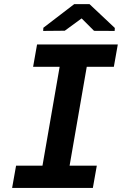

<svg xmlns="http://www.w3.org/2000/svg" viewBox="-20 -931 627 951"><path d="M163.6 -710.9H563.5L543.9 -600.1H409.7L324.7 -110.4H459.5L439.9 0H40L59.6 -110.4H190.4L275.4 -600.1H144ZM548.8 -792.5 547.9 -777.8 445.8 -778.3 384.3 -839.8 300.8 -778.8 193.8 -777.8 194.8 -793.5 347.7 -910.6H423.3Z"/></svg>

Font: Roboto Mono
Style: Bold Italic
Weight: 700
Designer: Google
Version: Version 2.000985; 2015; ttfautohint (v1.3)